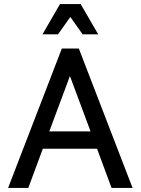

<svg xmlns="http://www.w3.org/2000/svg" viewBox="-20 -930 696 950"><path d="M20 0 286 -690H370L636 0H532L445 -235L503 -194H149L207 -235L120 0ZM209 -240 181 -280H471L443 -240L311 -594H341ZM190 -760 277 -910H379L466 -760H389L328 -846L267 -760Z"/></svg>

Font: Radio Canada
Style: Regular
Weight: 400
Designer: Charles Daoud, Etienne Aubert Bonn, Alexandre Saumier Demers, Jacques Le Bailly
Foundry: Radio-Canada
Version: Version 2.104;gftools[0.9.28.dev5+ged2979d]